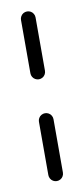

<svg xmlns="http://www.w3.org/2000/svg" viewBox="-67 -549 254 578"><g transform="rotate(-10 59.5 -259.5)"><path d="M59.3 0Q53.3 0 48.1 -3Q43 -5.9 40 -11.1Q37 -16.3 37 -22.2V-185.2Q37 -191.1 40 -196.3Q43 -201.5 48.1 -204.4Q53.3 -207.4 59.3 -207.4Q65.2 -207.4 70.4 -204.4Q75.6 -201.5 78.5 -196.3Q81.5 -191.1 81.5 -185.2V-22.2Q81.5 -16.3 78.5 -11.1Q75.6 -5.9 70.4 -3Q65.2 0 59.3 0ZM59.3 -311.1Q53.3 -311.1 48.1 -314.1Q43 -317 40 -322.2Q37 -327.4 37 -333.3V-496.3Q37 -502.2 40 -507.4Q43 -512.6 48.1 -515.6Q53.3 -518.5 59.3 -518.5Q65.2 -518.5 70.4 -515.6Q75.6 -512.6 78.5 -507.4Q81.5 -502.2 81.5 -496.3V-333.3Q81.5 -327.4 78.5 -322.2Q75.6 -317 70.4 -314.1Q65.2 -311.1 59.3 -311.1Z"/></g></svg>

Font: 26F Galaxy Sans
Style: Regular
Weight: 400
Designer: C₂₉H₂₅N₃O₅
Version: Version 1.100;FEAKit 1.0